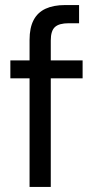

<svg xmlns="http://www.w3.org/2000/svg" viewBox="-20 -740 378 760"><path d="M97 0V-582Q97 -630 113 -660.5Q129 -691 160.5 -705.5Q192 -720 238 -720H293V-648H252Q214 -648 197.5 -633Q181 -618 181 -580V0ZM21 -430V-501H307V-430Z"/></svg>

Font: DM Sans 17pt
Style: Regular
Weight: 400
Version: Version 4.004;gftools[0.9.30]